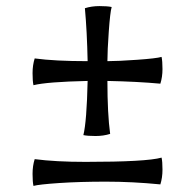

<svg xmlns="http://www.w3.org/2000/svg" viewBox="-20 -601 641 631"><path d="M259 -574Q281 -581 307 -581Q333 -581 347 -578Q342 -561 337.5 -497.5Q333 -434 333 -400Q367 -400 430.5 -404.5Q494 -409 511 -414Q514 -400 514 -374Q514 -348 507 -326Q431 -333 333 -335Q333 -227 342 -161Q320 -154 294 -154Q268 -154 254 -157Q265 -201 268 -335Q134 -332 90 -321Q87 -334 87 -360.5Q87 -387 94 -409Q160 -400 268 -400Q266 -498 259 -574ZM507 5Q415 -4 328.5 -4Q242 -4 175 0.5Q108 5 90 10Q87 -3 87 -29.5Q87 -56 94 -78Q163 -69 261 -69Q461 -69 511 -83Q514 -70 514 -43.5Q514 -17 507 5Z"/></svg>

Font: Port Lligat Sans
Style: Regular
Weight: 400
Designer: Dario Muhafara, Eduardo Rodriguez Tunni
Foundry: Tipo
Version: Version 1.002